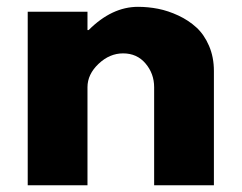

<svg xmlns="http://www.w3.org/2000/svg" viewBox="-20 -548 716 568"><path d="M62 0V-513.2H238.8V-459H242.2Q311 -527.8 388.2 -527.8Q418 -527.8 447.8 -522Q477.5 -516.1 507.8 -502Q538.1 -487.8 561 -466.8Q584 -445.8 598.4 -412.4Q612.8 -378.9 612.8 -337.9V0H436V-290Q436 -330.1 410.6 -360.1Q385.3 -390.1 344.2 -390.1Q304.2 -390.1 271.5 -359.1Q238.8 -328.1 238.8 -290V0Z"/></svg>

Font: Hussar Preview
Style: Bold
Weight: 700
Foundry: Cannot Into Space Fonts, PlusOne Fonts
Version: Version 2.29RC2 "Millennial"